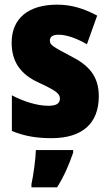

<svg xmlns="http://www.w3.org/2000/svg" viewBox="-20 -583 472 824"><path d="M404 -170C404 -259 358 -305 282 -343C205 -384 194 -390 194 -409C194 -426 207 -434 232 -434C268 -434 314 -416 353 -393L397 -516C339 -547 286 -563 225 -563C103 -563 30 -505 30 -400C30 -318 68 -265 143 -230C225 -192 237 -180 237 -160C237 -138 221 -129 187 -129C139 -129 80 -148 31 -174V-21C86 2 140 10 201 10C335 10 404 -55 404 -170ZM294 72V61H134C133 100 123 171 115 207V221H225C255 173 276 125 294 72Z"/></svg>

Font: Noto Sans Condensed Black
Style: Regular
Weight: 900
Width: 3
Designer: Monotype Design Team
Foundry: Monotype Imaging Inc.
Version: Version 2.013